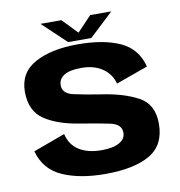

<svg xmlns="http://www.w3.org/2000/svg" viewBox="-81 -793 817 873"><g transform="rotate(-10 327.5 -356.0)"><path d="M336 5Q470 5 542.5 -37.5Q615 -80 615 -178.5Q615 -268.5 548.2 -304.2Q481.5 -340 382 -354.5Q304.5 -366.5 255 -377.8Q205.5 -389 205.5 -427Q205.5 -456 231.2 -472.5Q257 -489 311.5 -489Q369.5 -489 408.5 -462.5Q447.5 -436 459 -390.5L606.5 -443.5Q585 -528 509 -562.8Q433 -597.5 313.5 -597.5Q191 -597.5 115.5 -556Q40 -514.5 40 -426.5Q40 -336.5 101.2 -296.2Q162.5 -256 264 -240.5Q345 -227.5 397 -216.5Q449 -205.5 449 -166Q449 -137 420 -120.8Q391 -104.5 338.5 -104.5Q275 -104.5 234.5 -130Q194 -155.5 182.5 -206.5L35.5 -152.5Q59 -66 139 -30.5Q219 5 336 5ZM273 -615H380L490.5 -718.5H393L327 -649L260 -718.5H163.5Z"/></g></svg>

Font: Anybody UltraCondensed Thin
Style: Bold
Weight: 700
Version: Version 1.111